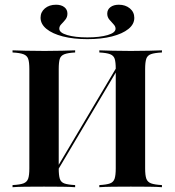

<svg xmlns="http://www.w3.org/2000/svg" viewBox="-20 -781 728 801"><path d="M202.4 -39.5 201.6 -54 480.6 -524.2 481.5 -509.7ZM394.4 0V-8.9Q424.2 -10.5 438.7 -15.7Q453.2 -21 458.1 -35.5Q462.9 -50 462.9 -78.2V-492.7Q462.9 -521.8 458.5 -535.5Q454 -549.2 439.5 -554.8Q425 -560.5 394.4 -562.1V-571Q415.3 -570.2 450 -569.4Q484.7 -568.5 525.8 -568.5Q568.5 -568.5 602.4 -569.4Q636.3 -570.2 655.6 -571V-562.1Q625 -560.5 610.1 -555.2Q595.2 -550 590.3 -535.9Q585.5 -521.8 585.5 -492.7V-78.2Q585.5 -50 590.3 -35.9Q595.2 -21.8 610.1 -16.1Q625 -10.5 655.6 -8.9V0Q636.3 -1.6 602.8 -2Q569.4 -2.4 525.8 -2.4Q484.7 -2.4 450 -2Q415.3 -1.6 394.4 0ZM32.3 0V-8.9Q63.7 -10.5 78.2 -16.1Q92.7 -21.8 97.6 -35.9Q102.4 -50 102.4 -78.2V-492.7Q102.4 -521.8 97.6 -535.5Q92.7 -549.2 77.8 -554.8Q62.9 -560.5 32.3 -562.1V-571Q52.4 -570.2 87.1 -569.4Q121.8 -568.5 166.1 -568.5Q205.6 -568.5 239.5 -569.4Q273.4 -570.2 293.5 -571V-562.1Q263.7 -560.5 248.8 -554.8Q233.9 -549.2 229.4 -535.5Q225 -521.8 225 -492.7V-78.2Q225 -50 229.4 -35.5Q233.9 -21 248.4 -15.7Q262.9 -10.5 293.5 -8.9V0Q272.6 -1.6 238.3 -2Q204 -2.4 163.7 -2.4Q119.4 -2.4 85.5 -2Q51.6 -1.6 32.3 0ZM344.4 -617.7Q286.3 -617.7 242.3 -629Q198.4 -640.3 173.8 -660.5Q149.2 -680.6 149.2 -707.3Q149.2 -730.6 167.3 -746Q185.5 -761.3 213.7 -761.3Q235.5 -761.3 248.4 -751.2Q261.3 -741.1 261.3 -724.2Q261.3 -709.7 252.8 -699.2Q244.4 -688.7 235.9 -680.2Q227.4 -671.8 227.4 -661.3Q227.4 -644.4 260.5 -634.7Q293.5 -625 344.4 -625Q396 -625 429 -634.7Q462.1 -644.4 462.1 -661.3Q462.1 -671 453.6 -679.8Q445.2 -688.7 436.3 -699.2Q427.4 -709.7 427.4 -724.2Q427.4 -741.1 440.7 -751.2Q454 -761.3 475.8 -761.3Q503.2 -761.3 521.8 -746Q540.3 -730.6 540.3 -706.5Q540.3 -679.8 515.7 -660.1Q491.1 -640.3 447.2 -629Q403.2 -617.7 344.4 -617.7Z"/></svg>

Font: Playfair 144pt
Style: Bold
Weight: 700
Version: Version 2.001;gftools[0.9.30]